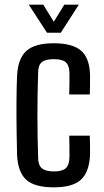

<svg xmlns="http://www.w3.org/2000/svg" viewBox="-20 -793 446 821"><path d="M53 -129Q52 -174 51 -235.5Q50 -297 50.5 -359.5Q51 -422 53 -470Q57 -544 93.5 -576Q130 -608 210 -608Q290 -608 326.5 -576.5Q363 -545 365 -473Q365 -453 365 -429.5Q365 -406 364 -389H276Q277 -411 277 -437Q277 -463 277 -482Q276 -514 261 -527Q246 -540 210 -540Q174 -540 158.5 -527Q143 -514 143 -482Q140 -389 140 -301.5Q140 -214 143 -120Q143 -87 159 -73.5Q175 -60 211 -60Q246 -60 261 -73.5Q276 -87 277 -120Q277 -140 277 -161.5Q277 -183 276 -213H364Q365 -196 365 -171Q365 -146 365 -129Q361 -56 325.5 -24Q290 8 211 8Q128 8 92.5 -24Q57 -56 53 -129ZM103 -773H165L210 -700L255 -773H317L240 -653H181Z"/></svg>

Font: Big Shoulders Text Medium
Style: Regular
Weight: 500
Designer: Patric King
Foundry: XO Type Co
Version: Version 1.000; ttfautohint (v1.8.2)